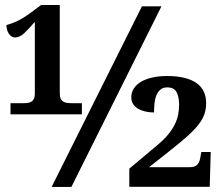

<svg xmlns="http://www.w3.org/2000/svg" viewBox="-20 -739 880 759"><path d="M216.3 -719.2V-369.1Q216.3 -356.4 220 -348.9Q223.6 -341.3 230 -337.4Q236.3 -333.5 244.9 -332.3Q253.4 -331.1 262.7 -331.1H303.7V-287.1H21.5V-331.1H72.3Q82 -331.1 90.1 -332.3Q98.1 -333.5 104.5 -337.4Q110.8 -341.3 114.3 -348.9Q117.7 -356.4 117.7 -369.1V-652.8Q94.2 -625 75.9 -607.9Q57.6 -590.8 39.6 -590.8Q25.4 -590.8 15.4 -605.2Q5.4 -619.6 5.4 -640.1Q23.4 -644.5 45.7 -654.5Q67.9 -664.6 97.7 -686L142.6 -719.2ZM262.2 0H184.1L541 -713.9H618.2ZM794.9 -331.5Q794.9 -309.6 788.8 -290Q782.7 -270.5 766.6 -249Q750.5 -227.5 722.4 -202.1Q694.3 -176.8 650.9 -142.6L569.3 -78.1H729Q750.5 -78.1 759.3 -87.6Q768.1 -97.2 771 -111.3L775.9 -138.2H813L809.1 -0.5H491.2V-72.3L601.1 -164.6Q627 -186 643.8 -206.3Q660.6 -226.6 670.4 -246.1Q680.2 -265.6 684.1 -285.2Q688 -304.7 688 -325.2Q688 -357.4 677.5 -375.5Q667 -393.6 641.1 -393.6Q624 -393.6 613.8 -384.5Q603.5 -375.5 597.9 -361.3Q592.3 -347.2 590.6 -329.3Q588.9 -311.5 588.9 -294.4Q572.3 -294.4 556.2 -297.9Q540 -301.3 527.3 -308.3Q514.6 -315.4 506.8 -326.9Q499 -338.4 499 -354.5Q499 -372.6 508.3 -387.9Q517.6 -403.3 535.6 -414.6Q553.7 -425.8 580.3 -432.1Q606.9 -438.5 641.1 -438.5Q681.6 -438.5 710.7 -430.9Q739.7 -423.3 758.5 -409.4Q777.3 -395.5 786.1 -375.7Q794.9 -356 794.9 -331.5Z"/></svg>

Font: Sahl Naskh
Style: Bold
Weight: 700
Designer: Pascal Zoghbi
Version: Version 1.001